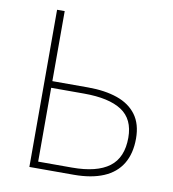

<svg xmlns="http://www.w3.org/2000/svg" viewBox="-76 -727 716 794"><g transform="rotate(10 282.0 -330.0)"><path d="M100 0V-660H132V-366H282Q353 -366 405 -348Q457 -330 485.5 -291.5Q514 -253 514 -192Q514 -129 488 -86Q462 -43 411 -21.5Q360 0 286 0ZM132 -28H274Q378 -28 430 -67Q482 -106 482 -190Q482 -268 428.5 -303Q375 -338 270 -338H132Z"/></g></svg>

Font: Source Sans 3
Style: Regular
Weight: 200
Designer: Paul D. Hunt
Foundry: Adobe
Version: Version 3.046;hotconv 1.0.118;makeotfexe 2.5.65603